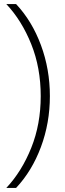

<svg xmlns="http://www.w3.org/2000/svg" viewBox="-20 -779 317 943"><path d="M11 -759H59Q137 -676 181 -557.5Q225 -439 225 -307Q225 -175 181 -57Q137 61 59 144H11Q87 63 133.5 -53Q180 -169 180 -307Q180 -446 133.5 -562Q87 -678 11 -759Z"/></svg>

Font: SUSE Thin ExtraLight
Style: Regular
Weight: 250
Version: Version 1.000